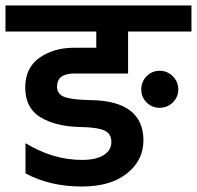

<svg xmlns="http://www.w3.org/2000/svg" viewBox="-47 -680 718 700"><path d="M487.5 -402Q507 -422 535 -422Q563 -422 583 -402Q603 -382 603 -354Q603 -326 583 -306.5Q563 -287 535 -287Q507 -287 487.5 -306.5Q468 -326 468 -354Q468 -382 487.5 -402ZM-27 -660H651V-565H420V-414V-412H224Q161 -412 161 -364Q161 -336 189.5 -326Q218 -316 284 -315Q476 -312 476 -167Q475 -94 415 -47Q355 0 252 0Q134 0 46 -48V-158Q146 -97 252 -97Q303 -97 331 -114.5Q359 -132 359 -162Q359 -193 333 -204.5Q307 -216 244 -217Q156 -219 100.5 -252.5Q45 -286 45 -361Q45 -433 97 -469.5Q149 -506 224 -506H304V-565H-27Z"/></svg>

Font: Hind Semibold
Style: Regular
Weight: 600
Designer: Manushi Parikh, Satya Rajpurohit
Foundry: Indian Type Foundry
Version: Version 1.201;PS 1.0;hotconv 1.0.78;makeotf.lib2.5.61930; tt